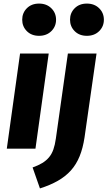

<svg xmlns="http://www.w3.org/2000/svg" viewBox="-20 -830 600 1072"><path d="M18 0 92 -531H252L178 0ZM198 -630Q156 -630 130 -656Q104 -682 104 -720Q104 -758 130 -784Q156 -810 198 -810Q240 -810 266.5 -784Q293 -758 293 -720Q293 -682 266.5 -656Q240 -630 198 -630ZM465 -630Q423 -630 397 -656Q371 -682 371 -720Q371 -758 397 -784Q423 -810 465 -810Q507 -810 533.5 -784Q560 -758 560 -720Q560 -682 533.5 -656Q507 -630 465 -630ZM359 -531H519L452 -63Q443 -3 424.5 42.5Q406 88 376 121.5Q346 155 303 179.5Q260 204 203 222L162 105Q193 94 215.5 80.5Q238 67 253.5 48.5Q269 30 278 4.5Q287 -21 292 -57Z"/></svg>

Font: Szlgxwxxxixliatcpuztgldltzi
Style: Regular
Weight: 700
Italic angle: -8°
Designer: Carrois Corporate & Edenspiekermann
Foundry: Carrois Corporate GbR & Edenspiekermann AG
Version: Version 2.001